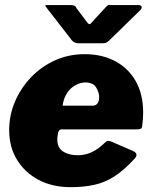

<svg xmlns="http://www.w3.org/2000/svg" viewBox="-20 -764 630 794"><path d="M272 10Q197 10 140 -20Q83 -50 50.5 -103Q18 -156 18 -226Q18 -288 42 -344Q66 -400 108.5 -444.5Q151 -489 207.5 -514.5Q264 -540 330 -540Q402 -540 456.5 -511Q511 -482 541.5 -428Q572 -374 572 -298Q572 -285 571 -271Q570 -257 568 -243Q567 -234 562 -231.5Q557 -229 544 -229H235Q223 -229 220 -214Q217 -199 217 -187Q217 -153 241 -137.5Q265 -122 302 -122Q331 -122 358 -134Q385 -146 416 -176Q422 -182 428.5 -181.5Q435 -181 444 -177L529 -140Q555 -129 537 -108Q493 -60 453 -34.5Q413 -9 369.5 0.5Q326 10 272 10ZM365 -327Q375 -327 382.5 -335.5Q390 -344 390 -362Q390 -382 377.5 -402.5Q365 -423 333 -423Q313 -423 292.5 -412Q272 -401 257.5 -379.5Q243 -358 239 -327ZM421 -738Q428 -745 433 -744Q438 -743 447 -743H552Q563 -743 565.5 -736.5Q568 -730 559 -721L429 -594Q423 -589 417.5 -587Q412 -585 401 -585H306Q292 -585 284 -591Q276 -597 272 -604L175 -729Q170 -737 167.5 -740Q165 -743 174 -743H273Q283 -743 288.5 -740Q294 -737 297 -729L338 -675Q348 -660 354 -665.5Q360 -671 371 -684L421 -738Z"/></svg>

Font: Libre Franklin Thin Black
Style: Italic
Weight: 900
Italic angle: -8°
Version: Version 2.000